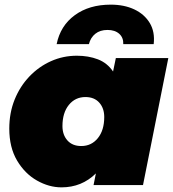

<svg xmlns="http://www.w3.org/2000/svg" viewBox="-20 -797 745 827"><path d="M245 10Q191 10 139 -19.5Q87 -49 53.5 -105.5Q20 -162 20 -243Q20 -311 43 -368Q66 -425 106.5 -467.5Q147 -510 199.5 -533.5Q252 -557 311 -557Q361 -557 401.5 -541.5Q442 -526 467 -489L479 -547H705L596 0H383L393 -50Q332 10 245 10ZM330 -168Q374 -168 401.5 -202Q429 -236 429 -293Q429 -331 407.5 -355Q386 -379 348 -379Q304 -379 276.5 -345Q249 -311 249 -254Q249 -216 270.5 -192Q292 -168 330 -168ZM224 -607Q240 -686 302 -731.5Q364 -777 457 -777Q515 -777 558.5 -756.5Q602 -736 625 -698Q648 -660 642 -607H511Q512 -635 493.5 -651.5Q475 -668 443 -668Q411 -668 390.5 -651.5Q370 -635 363 -607Z"/></svg>

Font: Montserrat Black
Style: Italic
Weight: 900
Italic angle: -11.3°
Designer: Julieta Ulanovsky
Foundry: Julieta Ulanovsky
Version: Version 9.000; ttfautohint (v1.8.4.7-5d5b)